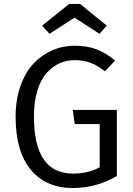

<svg xmlns="http://www.w3.org/2000/svg" viewBox="-20 -929 668 961"><path d="M228 -759.8 190.9 -800.8 326.2 -909.2H380.9L514.2 -800.8L478 -759.8L353 -840.8ZM353 -700.2Q416.5 -700.2 463.1 -682.1Q509.8 -664.1 556.2 -626L504.9 -571.8Q468.3 -601.6 433.6 -614.7Q398.9 -627.9 353 -627.9Q313.5 -627.9 278.3 -612.3Q243.2 -596.7 213.9 -564.5Q184.6 -532.2 167.2 -475.8Q149.9 -419.4 149.9 -345.2Q149.9 -60.1 345.2 -60.1Q421.4 -60.1 479 -91.8V-308.1H354L344.2 -378.9H564.9V-47.9Q461.4 12.2 345.2 12.2Q210.4 12.2 134.3 -79.1Q58.1 -170.4 58.1 -345.2Q58.1 -429.7 82.3 -498.3Q106.4 -566.9 147.5 -610.4Q188.5 -653.8 241.2 -677Q293.9 -700.2 353 -700.2Z"/></svg>

Font: Fira Sans Book
Style: Regular
Weight: 350
Designer: Carrois Corporate & Edenspiekermann AG
Foundry: Carrois Corporate GbR & Edenspiekermann AG
Version: Version 4.203;PS 004.203;hotconv 1.0.88;makeotf.lib2.5.64775